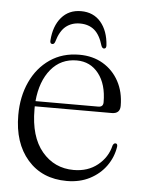

<svg xmlns="http://www.w3.org/2000/svg" viewBox="-47 -632 502 681"><g transform="rotate(5 204.0 -292.0)"><path d="M383.5 -272Q383.5 -244 354 -244H80Q80 -238.5 80 -233Q80 -136 124 -83.5Q168 -31 237 -31Q287.5 -31 322.2 -59Q357 -87 367 -129.5Q370.5 -138 376.5 -138Q384.5 -138 383.5 -127Q378 -89.5 355.8 -58.2Q333.5 -27 297.8 -8.5Q262 10 216 10Q128 10 76.2 -49.5Q24.5 -109 24.5 -208Q24.5 -274 48.8 -326.5Q73 -379 117.5 -409.5Q162 -440 222 -440Q270 -440 306.2 -418.5Q342.5 -397 363 -359.2Q383.5 -321.5 383.5 -272ZM214.5 -419Q158 -419 122.8 -376.5Q87.5 -334 81 -262.5H304.5Q322 -262.5 322 -279.5Q322 -343.5 292.5 -381.2Q263 -419 214.5 -419ZM214.5 -550.5Q185 -550.5 164.2 -533.8Q143.5 -517 132.5 -478.5Q129.5 -469.5 123 -469.5Q114 -469.5 115 -481.5Q118.5 -533 144.8 -563.8Q171 -594.5 214.5 -594.5Q258.5 -594.5 284.8 -563.8Q311 -533 314.5 -481.5Q315 -469.5 306.5 -469.5Q300.5 -469.5 297 -478.5Q286 -516.5 265.8 -533.5Q245.5 -550.5 214.5 -550.5Z"/></g></svg>

Font: Fraunces 144pt Soft Light
Style: Regular
Weight: 300
Version: Version 1.000;[0bf87f6ff]